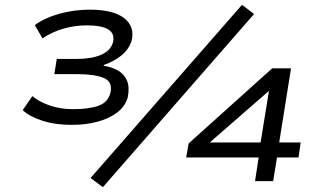

<svg xmlns="http://www.w3.org/2000/svg" viewBox="-20 -750 1336 795"><path d="M276 -233Q208 -233 154.5 -250.5Q101 -268 74 -294L114 -352Q141 -329 185 -313.5Q229 -298 283 -298Q348 -298 387.5 -312Q427 -326 437 -365Q448 -411 410 -427Q372 -443 302 -443H205L215 -506H297Q359 -506 398.5 -523Q438 -540 448 -575Q456 -611 428.5 -628Q401 -645 339 -645Q289 -645 241.5 -631Q194 -617 156 -591L124 -646Q167 -677 227.5 -693.5Q288 -710 352 -710Q449 -710 494 -675Q539 -640 525 -581Q513 -545 483 -520.5Q453 -496 410 -481L409 -478Q446 -472 471 -456.5Q496 -441 506.5 -414.5Q517 -388 509 -347Q498 -309 465 -284Q432 -259 383.5 -246Q335 -233 276 -233ZM406 25 355 -13 982 -730 1032 -692ZM1036 0 1051 -98H751L761 -156L1107 -467H1185L1136 -160H1225L1216 -98H1127L1111 0ZM1059 -160 1096 -388H1110L814 -130L817 -160Z"/></svg>

Font: Nunito Sans 7pt Expanded
Style: Italic
Weight: 400
Width: 7
Italic angle: -9°
Designer: Vernon Adams
Foundry: Vernon Adams
Version: Version 3.101;gftools[0.9.27]